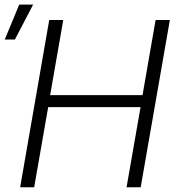

<svg xmlns="http://www.w3.org/2000/svg" viewBox="-50 -796 761 816"><path d="M-29.8 -627.9H13.2L90.8 -776.4H31.7ZM671.9 -710.9H611.3L555.7 -391.6H163.1L218.8 -710.9H159.2L35.6 0H95.2L154.8 -340.8H547.4L487.8 0H547.9Z"/></svg>

Font: Roboto Light
Style: Italic
Weight: 300
Italic angle: -12°
Designer: Google
Version: Version 2.137; 2017